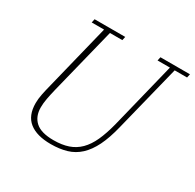

<svg xmlns="http://www.w3.org/2000/svg" viewBox="-154 -867 1064 1048"><g transform="rotate(30 378.0 -343.0)"><path d="M288 12Q199 12 152 -25.5Q105 -63 105 -141Q105 -167 111 -197Q117 -227 126 -262L228 -675H150L155 -698H348L343 -675H265L161 -257Q152 -220 146.5 -190.5Q141 -161 141 -135Q141 -78 176.5 -46Q212 -14 290 -14Q343 -14 382.5 -27.5Q422 -41 451.5 -70.5Q481 -100 502 -146Q523 -192 540 -258L643 -675H565L570 -698H756L751 -675H673L569 -258Q550 -180 524.5 -128.5Q499 -77 465 -45.5Q431 -14 387 -1Q343 12 288 12Z"/></g></svg>

Font: IBM Plex Serif ExtraLight
Style: Italic
Weight: 200
Italic angle: -14°
Designer: Mike Abbink, Paul van der Laan, Pieter van Rosmalen
Foundry: Bold Monday
Version: Version 2.5